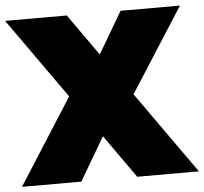

<svg xmlns="http://www.w3.org/2000/svg" viewBox="-51 -762 866 815"><g transform="rotate(-5 382.0 -354.0)"><path d="M501 0 371 -184 263 0H10L243 -365L0 -708H263L388 -531L492 -708H745L516 -350L764 0Z"/></g></svg>

Font: Poppins Black
Style: Regular
Weight: 900
Designer: Ninad Kale (Devanagari), Jonny Pinhorn (Latin)
Foundry: Indian Type Foundry
Version: Version 3.200;PS 1.000;hotconv 16.6.54;makeotf.lib2.5.65590